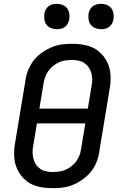

<svg xmlns="http://www.w3.org/2000/svg" viewBox="-20 -971 640 999"><path d="M255 8Q237 8 219.5 6.5Q202 5 184.5 1Q167 -3 151 -9.5Q135 -16 122 -26Q109 -36 97.5 -48.5Q86 -61 77.5 -75.5Q69 -90 63.5 -106Q58 -122 55.5 -139.5Q53 -157 53.5 -178.5Q54 -200 56 -212L112 -550Q114 -566 118 -581Q122 -596 129 -611.5Q136 -627 144.5 -641Q153 -655 164.5 -667.5Q176 -680 189.5 -690.5Q203 -701 217.5 -709.5Q232 -718 247 -724.5Q262 -731 277.5 -735Q293 -739 311.5 -741Q330 -743 341 -743H354Q372 -743 389.5 -741.5Q407 -740 424.5 -736Q442 -732 458 -725.5Q474 -719 487 -709Q500 -699 511.5 -686.5Q523 -674 531.5 -659.5Q540 -645 545.5 -629Q551 -613 553.5 -595.5Q556 -578 555.5 -556.5Q555 -535 553 -524L497 -185Q495 -169 491 -154Q487 -139 480.5 -123.5Q474 -108 465 -94Q456 -80 444.5 -67.5Q433 -55 419.5 -44.5Q406 -34 392 -25.5Q378 -17 362.5 -10.5Q347 -4 331.5 0Q316 4 297.5 6Q279 8 269 8ZM437 -406 456 -521Q458 -531 459 -541Q460 -551 459.5 -561Q459 -571 457.5 -581Q456 -591 452.5 -599.5Q449 -608 444 -616.5Q439 -625 432.5 -631.5Q426 -638 418.5 -643.5Q411 -649 401.5 -652Q392 -655 381 -657Q370 -659 363 -659H354Q345 -659 334.5 -658Q324 -657 314.5 -655.5Q305 -654 295.5 -650.5Q286 -647 277 -642Q268 -637 259.5 -630.5Q251 -624 244 -616.5Q237 -609 231 -600.5Q225 -592 220.5 -582.5Q216 -573 212.5 -562Q209 -551 208 -545L185 -406ZM246 -76H255Q264 -76 274.5 -77Q285 -78 294.5 -79.5Q304 -81 313.5 -84.5Q323 -88 332 -93Q341 -98 349.5 -104.5Q358 -111 365.5 -118.5Q373 -126 378.5 -134.5Q384 -143 389 -152.5Q394 -162 397 -173Q400 -184 401 -191L424 -329H172L153 -214Q151 -204 150 -194Q149 -184 149.5 -174Q150 -164 152 -154Q154 -144 157 -135.5Q160 -127 165 -118.5Q170 -110 176.5 -103.5Q183 -97 190.5 -91.5Q198 -86 207.5 -83Q217 -80 228 -78Q239 -76 246 -76ZM506 -819Q490 -819 475.5 -825Q461 -831 452 -842.5Q443 -854 441 -869.5Q439 -885 441 -901Q443 -912 448.5 -922Q454 -932 463.5 -939Q473 -946 484 -948.5Q495 -951 506 -951Q522 -951 536.5 -945Q551 -939 559.5 -927.5Q568 -916 570.5 -900.5Q573 -885 570 -869Q568 -858 562.5 -848Q557 -838 548 -831Q539 -824 528 -821.5Q517 -819 506 -819ZM276 -819Q260 -819 245.5 -825Q231 -831 222 -842.5Q213 -854 211 -869.5Q209 -885 211 -901Q213 -912 218.5 -922Q224 -932 233.5 -939Q243 -946 254 -948.5Q265 -951 276 -951Q292 -951 306.5 -945Q321 -939 329.5 -927.5Q338 -916 340.5 -900.5Q343 -885 340 -869Q338 -858 332.5 -848Q327 -838 318 -831Q309 -824 298 -821.5Q287 -819 276 -819Z"/></svg>

Font: Iosevka Aile Medium
Style: Italic
Weight: 500
Italic angle: -9°
Designer: Belleve Invis
Foundry: Belleve Invis
Version: Version 31.1.0; ttfautohint (v1.8.4)